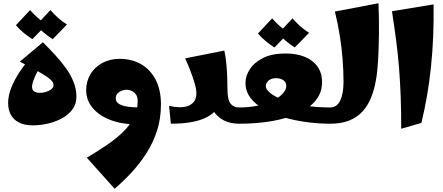

<svg xmlns="http://www.w3.org/2000/svg" viewBox="-20 -761 2727 1181"><path d="M182 10Q131 10 97.5 -7Q64 -24 47 -55Q30 -86 30 -128Q30 -171 48.5 -219.5Q67 -268 103 -322Q139 -376 192 -432L248 -381Q227 -353 211 -322.5Q195 -292 186 -267Q177 -242 177 -230Q177 -206 190.5 -198Q204 -190 228 -190Q241 -190 255 -193.5Q269 -197 281.5 -203Q294 -209 301.5 -218Q309 -227 309 -239Q309 -254 291.5 -270.5Q274 -287 244.5 -304.5Q215 -322 178 -341.5Q141 -361 102 -382L244 -501Q283 -462 320 -422Q357 -382 386.5 -340.5Q416 -299 433 -255.5Q450 -212 450 -166Q450 -120 425 -87Q400 -54 360 -32.5Q320 -11 273 -0.5Q226 10 182 10ZM179 -520Q151 -538 124.5 -560Q98 -582 78 -606L165 -699Q188 -673 212 -651.5Q236 -630 267 -610ZM304 -520Q276 -538 249.5 -560Q223 -582 203 -606L290 -699Q313 -673 337 -651.5Q361 -630 392 -610Z M685 400 514 209Q574 173 630.5 135.5Q687 98 731 56.5Q775 15 801 -33Q827 -81 827 -139Q827 -163 817 -178.5Q807 -194 791 -201.5Q775 -209 758 -209Q735 -209 713.5 -195Q692 -181 692 -157Q692 -133 713.5 -121Q735 -109 768 -104.5Q801 -100 835 -100L824 4Q730 4 659.5 -23Q589 -50 549.5 -97.5Q510 -145 510 -205Q510 -261 536.5 -305Q563 -349 610 -374Q657 -399 716 -399Q791 -399 848 -366Q905 -333 937.5 -270.5Q970 -208 970 -119Q970 -32 946 42.5Q922 117 881 181Q840 245 789.5 299.5Q739 354 685 400Z M1031 0 1020 -110Q1049 -103 1078.5 -101.5Q1108 -100 1132.5 -108Q1157 -116 1172.5 -135Q1188 -154 1188 -187Q1188 -212 1177.5 -248Q1167 -284 1151.5 -324.5Q1136 -365 1119 -402L1360 -450Q1369 -408 1373 -361Q1377 -314 1378 -275Q1379 -236 1379 -217Q1379 -146 1398.5 -123Q1418 -100 1450 -100L1470 -50L1450 0Q1396 0 1356 -21Q1316 -42 1294.5 -76.5Q1273 -111 1273 -150H1332Q1332 -84 1255.5 -42Q1179 0 1031 0Z M1450 0V-100Q1514 -100 1567 -111.5Q1620 -123 1659 -142.5Q1698 -162 1719.5 -185.5Q1741 -209 1741 -233Q1741 -255 1723 -267.5Q1705 -280 1678 -280Q1648 -280 1631.5 -265Q1615 -250 1615 -231Q1615 -210 1644.5 -187Q1674 -164 1727.5 -144Q1781 -124 1853 -112Q1925 -100 2010 -100L2030 -50L2010 0Q1942 0 1869.5 -9.5Q1797 -19 1729 -38Q1661 -57 1607 -87Q1553 -117 1521.5 -158Q1490 -199 1490 -251Q1490 -294 1517 -335.5Q1544 -377 1598.5 -404.5Q1653 -432 1737 -432Q1804 -432 1854.5 -411.5Q1905 -391 1933 -351.5Q1961 -312 1961 -255Q1961 -192 1922.5 -144Q1884 -96 1814.5 -64Q1745 -32 1652 -16Q1559 0 1450 0ZM1668 -469Q1640 -487 1613.5 -509Q1587 -531 1567 -555L1654 -648Q1677 -622 1701 -600.5Q1725 -579 1756 -559ZM1793 -469Q1765 -487 1738.5 -509Q1712 -531 1692 -555L1779 -648Q1802 -622 1826 -600.5Q1850 -579 1881 -559Z M2010 0V-100Q2053 -100 2073 -143Q2093 -186 2093 -259Q2093 -321 2087.5 -393.5Q2082 -466 2070 -542Q2058 -618 2040 -690L2308 -741Q2312 -644 2311 -553Q2310 -462 2305.5 -388Q2301 -314 2292 -266Q2282 -209 2262.5 -160.5Q2243 -112 2210.5 -76Q2178 -40 2129 -20Q2080 0 2010 0Z M2448 31Q2448 -80 2444.5 -171Q2441 -262 2434.5 -344Q2428 -426 2417 -510Q2406 -594 2391 -692L2647 -734Q2650 -531 2631 -349.5Q2612 -168 2572 -5Z"/></svg>

Font: Marhey
Style: Bold
Weight: 700
Designer: Nur Syamsi & Bustanul Arifin
Foundry: Namelatype
Version: Version 1.000